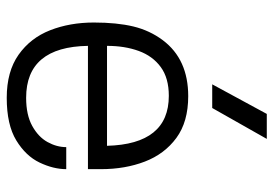

<svg xmlns="http://www.w3.org/2000/svg" viewBox="-144 -676 831 584"><g transform="rotate(90 272.0 -384.5)"><path d="M278 11Q198 11 147 -25Q96 -61 72.5 -121Q49 -181 49 -254Q49 -324 61 -374Q73 -424 103 -464Q161 -541 273 -541Q351 -541 400 -505Q449 -469 472 -409Q495 -349 495 -276V-236H120Q123 -48 278 -48Q330 -48 363.5 -66.5Q397 -85 412.5 -113Q428 -141 428 -170H495Q495 -131 475 -89Q455 -47 407.5 -18Q360 11 278 11ZM424 -294Q419 -482 272 -482Q218 -482 184.5 -457.5Q151 -433 135.5 -390.5Q120 -348 120 -294ZM309 -614H237L327 -780H403Z"/></g></svg>

Font: Tanohe Sans
Style: Regular
Weight: 400
Designer: Village Type and Design LLC & Cristiano Sobral
Foundry: Cooper Hewitt Smithsonian Design Museum
Version: Version 1.00;September 29, 2021;FontCreator 13.0.0.2655 64-b